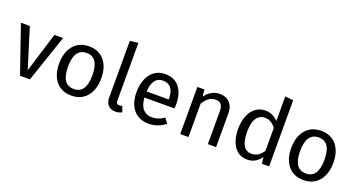

<svg xmlns="http://www.w3.org/2000/svg" viewBox="-46 -1378 3748 2018"><g transform="rotate(20 1828.5 -369.0)"><path d="M303 0H192L10 -527H110L248 -82L385 -527H482Z M1004 -264Q1004 -182 976 -119.5Q948 -57 895 -22.5Q842 12 769 12Q658 12 596 -62Q534 -136 534 -263Q534 -345 562 -407.5Q590 -470 643 -504.5Q696 -539 770 -539Q881 -539 942.5 -465Q1004 -391 1004 -264ZM633 -263Q633 -62 769 -62Q905 -62 905 -264Q905 -465 770 -465Q633 -465 633 -263Z M1151 -104V-739L1243 -750V-106Q1243 -84 1250.5 -74Q1258 -64 1276 -64Q1295 -64 1310 -70L1334 -6Q1301 12 1261 12Q1210 12 1180.5 -18.5Q1151 -49 1151 -104Z M1835 -232H1499Q1505 -145 1543 -104Q1581 -63 1641 -63Q1679 -63 1711 -74Q1743 -85 1778 -109L1818 -54Q1734 12 1634 12Q1524 12 1462.5 -60Q1401 -132 1401 -258Q1401 -340 1427.5 -403.5Q1454 -467 1503.5 -503Q1553 -539 1620 -539Q1725 -539 1781 -470Q1837 -401 1837 -279Q1837 -256 1835 -232ZM1746 -306Q1746 -384 1715 -425Q1684 -466 1622 -466Q1509 -466 1499 -300H1746Z M2385 -378V0H2293V-365Q2293 -421 2272 -444Q2251 -467 2210 -467Q2168 -467 2136 -443Q2104 -419 2076 -374V0H1984V-527H2063L2071 -449Q2099 -491 2140.5 -515Q2182 -539 2232 -539Q2304 -539 2344.5 -496Q2385 -453 2385 -378Z M2978 -739V0H2897L2888 -73Q2862 -33 2823 -10.5Q2784 12 2736 12Q2642 12 2589.5 -62Q2537 -136 2537 -261Q2537 -342 2562 -405Q2587 -468 2634 -503.5Q2681 -539 2744 -539Q2825 -539 2886 -474V-750ZM2886 -139V-397Q2860 -431 2830.5 -448.5Q2801 -466 2764 -466Q2703 -466 2669.5 -415Q2636 -364 2636 -263Q2636 -161 2667 -111Q2698 -61 2756 -61Q2798 -61 2828 -80.5Q2858 -100 2886 -139Z M3600 -264Q3600 -182 3572 -119.5Q3544 -57 3491 -22.5Q3438 12 3365 12Q3254 12 3192 -62Q3130 -136 3130 -263Q3130 -345 3158 -407.5Q3186 -470 3239 -504.5Q3292 -539 3366 -539Q3477 -539 3538.5 -465Q3600 -391 3600 -264ZM3229 -263Q3229 -62 3365 -62Q3501 -62 3501 -264Q3501 -465 3366 -465Q3229 -465 3229 -263Z"/></g></svg>

Font: Wolseley Sans
Style: Regular
Weight: 400
Designer: Carrois Corporate & Edenspiekermann AG
Foundry: Carrois Corporate GbR & Edenspiekermann AG
Version: Version 4.202